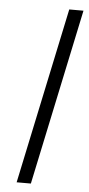

<svg xmlns="http://www.w3.org/2000/svg" viewBox="-54 -775 372 807"><g transform="rotate(5 132.5 -371.5)"><path d="M48 0 205 -743H265L108 0Z"/></g></svg>

Font: Saira SemiExpanded Light
Style: Italic
Weight: 300
Width: 6
Italic angle: -12°
Designer: Hector Gatti with collaboration of the Omnibus-Type team
Foundry: Omnibus-Type
Version: Version 1.101